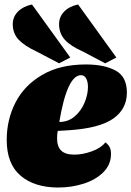

<svg xmlns="http://www.w3.org/2000/svg" viewBox="-20 -818 587 858"><path d="M547 -404Q547 -331 486 -288Q425 -245 288 -236Q280 -235 238 -233Q235 -218 235 -200Q235 -163 253.5 -145Q272 -127 312 -127Q350 -127 391 -142Q432 -157 451 -182Q465 -171 470.5 -159.5Q476 -148 476 -130Q476 -82 441.5 -48Q407 -14 353 3Q299 20 240 20Q135 20 72.5 -32.5Q10 -85 10 -193Q10 -283 49 -359.5Q88 -436 168 -483Q248 -530 364 -530Q445 -530 496 -503Q547 -476 547 -404ZM245 -273Q285 -273 314 -298Q343 -323 358 -359.5Q373 -396 373 -429Q373 -453 365 -467.5Q357 -482 342 -482Q280 -482 245 -273ZM244 -535 143 -588Q91 -612 64 -640Q37 -668 37 -710Q37 -743 60.5 -766.5Q84 -790 123 -798L294 -561ZM450 -535 350 -588Q297 -611 270.5 -639.5Q244 -668 244 -710Q244 -743 267 -766.5Q290 -790 329 -798L500 -561Z"/></svg>

Font: Sansita Black Italic
Style: Regular
Weight: 900
Italic angle: -11°
Designer: Pablo Cosgaya
Foundry: Omnibus-Type
Version: Version 1.006